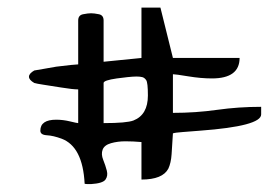

<svg xmlns="http://www.w3.org/2000/svg" viewBox="-20 -668 693 495"><path d="M84 -331.1Q84 -359.4 125 -359.4Q142.6 -359.4 160.6 -355Q178.7 -350.6 181.6 -350.6V-437.5Q168 -437.5 137.7 -442.4Q107.4 -447.3 91.3 -449.7Q75.2 -452.1 68.4 -454.1Q54.7 -461.9 54.7 -470.2Q54.7 -478.5 68.4 -486.3Q75.2 -487.3 91.3 -490.2Q107.4 -493.2 125 -496.1Q172.9 -502 181.6 -502V-615.2Q181.6 -628.9 194.3 -631.3Q207 -633.8 214.8 -633.8Q222.7 -633.8 234.9 -631.3Q247.1 -628.9 247.1 -615.2V-508.8L344.7 -518.6V-648.4H393.6L425.8 -518.6H597.7Q597.7 -465.8 526.4 -465.8Q498 -465.8 465.3 -471.2Q432.6 -476.6 425.8 -476.6V-377Q484.4 -377 539.6 -384.8Q594.7 -392.6 653.3 -392.6V-373Q653.3 -342.8 496.1 -331.1Q470.7 -329.1 451.2 -327.6Q431.6 -326.2 425.8 -324.2Q423.8 -293 422.4 -270.5Q420.9 -248 414.1 -233.4Q399.4 -205.1 344.7 -205.1V-301.8Q323.2 -303.7 303.2 -303.7Q283.2 -303.7 266.1 -298.8Q249 -293.9 244.6 -282.2Q240.2 -270.5 246.1 -255.9Q252 -241.2 255.4 -228Q258.8 -214.8 252 -205.1Q245.1 -195.3 214.8 -193.4H207Q200.2 -193.4 198.2 -194.3Q193.4 -290 138.7 -310.5Q117.2 -318.4 100.6 -319.3Q84 -320.3 84 -331.1ZM281.2 -465.8Q247.1 -460.9 247.1 -454.1V-350.6Q306.6 -350.6 324.2 -357.4Q361.3 -372.1 361.3 -421.9Q361.3 -455.1 356.9 -461.4Q352.5 -467.8 346.7 -469.2Q340.8 -470.7 332 -470.7Q323.2 -470.7 309.1 -469.2Q294.9 -467.8 281.2 -465.8Z"/></svg>

Font: Architects Daughter
Style: Regular
Weight: 400
Designer: Kimberly Geswein
Foundry: Kimberly Geswein
Version: Version 1.002 2010